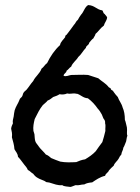

<svg xmlns="http://www.w3.org/2000/svg" viewBox="-20 -733 551 758"><path d="M328 -713C314 -705 311 -686 300 -675C295 -669 291 -661 287 -654C280 -650 278 -640 272 -635C263 -622 253 -609 243 -596L239 -593C237 -591 238 -588 237 -586C230 -576 219 -568 217 -555C196 -536 179 -511 166 -484C157 -478 153 -468 144 -462C137 -442 120 -432 111 -413C101 -402 93 -388 84 -378C81 -375 76 -372 73 -367C70 -363 70 -356 67 -352C64 -347 58 -345 57 -339C52 -325 43 -314 38 -298C36 -290 35 -281 34 -273C32 -264 29 -255 31 -246C28 -239 25 -234 24 -225C26 -215 29 -205 27 -191C31 -176 36 -161 37 -144C42 -134 50 -128 51 -114C59 -106 65 -97 72 -88C78 -79 86 -73 90 -62C99 -58 103 -51 111 -47C116 -40 122 -34 130 -30C138 -25 147 -23 155 -19C158 -18 160 -15 163 -14C168 -13 174 -13 179 -11C193 -7 208 0 226 -2C233 4 247 3 258 5C265 4 271 0 278 -2C293 0 299 -5 313 -5C321 -10 332 -12 344 -13C359 -23 374 -34 395 -39C397 -49 407 -51 410 -60C416 -67 422 -73 429 -79C432 -90 444 -98 448 -106C451 -110 452 -115 455 -118L459 -123C460 -134 466 -139 467 -150C472 -157 474 -167 478 -175C480 -182 480 -192 483 -197C479 -206 483 -216 481 -230C478 -240 477 -251 473 -260C473 -279 470 -296 464 -309C460 -325 450 -335 445 -350C439 -357 433 -363 428 -371C427 -376 421 -376 418 -380C418 -386 412 -386 409 -389C398 -404 381 -412 368 -424C354 -428 342 -433 328 -437C305 -439 287 -437 261 -437C252 -436 240 -429 231 -434C232 -444 242 -444 243 -454C250 -458 254 -466 261 -470C267 -486 281 -494 289 -508C301 -518 308 -533 319 -544C320 -554 331 -554 332 -564C337 -570 342 -577 349 -582C351 -588 356 -592 357 -599C369 -609 377 -623 390 -632C393 -644 401 -650 403 -664C401 -670 396 -673 393 -678C387 -680 388 -688 384 -692C361 -695 354 -712 328 -713ZM388 -266C392 -260 396 -257 395 -246C398 -239 395 -226 396 -216C393 -201 388 -186 384 -172C375 -160 366 -148 358 -136C346 -123 331 -113 316 -104C303 -102 292 -98 281 -93C259 -92 239 -91 218 -95C206 -99 194 -104 182 -109C176 -114 170 -120 161 -123C155 -131 147 -138 139 -147C136 -150 133 -155 130 -159C126 -165 121 -169 119 -177C117 -184 117 -193 116 -203C115 -208 113 -212 112 -216C110 -232 113 -247 117 -263C127 -283 136 -302 149 -318C155 -324 163 -329 168 -336C177 -339 183 -345 190 -350C199 -353 208 -356 215 -361C227 -359 236 -360 245 -364C256 -361 265 -365 278 -364C278 -362 282 -363 284 -363C300 -358 308 -346 327 -345C342 -334 355 -320 366 -304C372 -298 377 -290 382 -281Z"/></svg>

Font: FuturaRener
Style: Regular
Weight: 400
Designer: BSozoo
Foundry: BSozoo
Version: Version 1.0